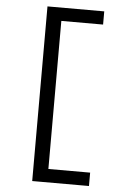

<svg xmlns="http://www.w3.org/2000/svg" viewBox="-63 -869 725 1058"><g transform="rotate(5 300.0 -340.0)"><path d="M156 143V-823H470V-750H239V69H470V143Z"/></g></svg>

Font: Iosevka Aile
Style: Regular
Weight: 400
Designer: Belleve Invis
Foundry: Belleve Invis
Version: Version 28.0.1; ttfautohint (v1.8.4)